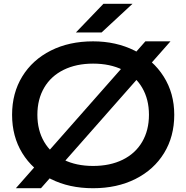

<svg xmlns="http://www.w3.org/2000/svg" viewBox="-20 -983 987 1017"><path d="M883 -764 197 14H64L750 -764ZM44 -375Q44 -490 98 -578Q152 -666 249 -715Q346 -764 473 -764Q595 -764 693 -715Q791 -666 847 -577.5Q903 -489 903 -375Q903 -260 849 -172Q795 -84 697.5 -35Q600 14 473 14Q346 14 249 -35Q152 -84 98 -172Q44 -260 44 -375ZM769 -375Q769 -457 733 -518.5Q697 -580 630 -613Q563 -646 473 -646Q384 -646 317 -613Q250 -580 214 -518.5Q178 -457 178 -375Q178 -293 214 -231.5Q250 -170 317 -137Q384 -104 473 -104Q563 -104 630 -137Q697 -170 733 -231.5Q769 -293 769 -375ZM682 -963 518 -811H382L528 -963Z"/></svg>

Font: Unbounded Variable
Style: Regular
Weight: 400
Designer: Luke Prowse, Jean-Baptiste Morizot, Fátima Lázaro, Florian Runge
Foundry: NaN
Version: Version 1.600;FEAKit 1.0